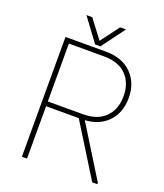

<svg xmlns="http://www.w3.org/2000/svg" viewBox="-154 -953 898 1054"><g transform="rotate(20 295.5 -426.0)"><path d="M100 0V-700H130V0ZM116 -306V-334H335Q420 -334 465.5 -380Q511 -426 511 -503H541Q541 -415 486.5 -360.5Q432 -306 335 -306ZM511 -503Q511 -580 465.5 -626Q420 -672 335 -672H116V-700H335Q432 -700 486.5 -645.5Q541 -591 541 -503ZM511 0 316 -314 344 -326 541 -8V0ZM167 -852H201L283 -744L364 -852H398L298 -717H267Z"/></g></svg>

Font: Fustat ExtraLight
Style: Regular
Weight: 250
Designer: Mohamed Gaber, Khaled Hosny, Laura Garcia Mut
Foundry: Kief Type Foundry, Alif Type Foundry, Hard Type Foundry
Version: Version 1.007